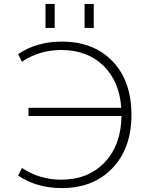

<svg xmlns="http://www.w3.org/2000/svg" viewBox="-20 -953 736 983"><path d="M413 -810V-933H460V-810ZM213 -810V-933H260V-810ZM126 -359V-401H601Q591 -538 508.5 -617.5Q426 -697 293 -697Q182 -697 92 -637L73 -676Q168 -740 296 -740Q460 -740 556.5 -639Q653 -538 653 -365Q653 -194 555.5 -92Q458 10 296 10Q168 10 73 -54L92 -93Q184 -33 293 -33Q431 -33 515.5 -121.5Q600 -210 602 -359Z"/></svg>

Font: Mplus 1p Light
Style: Regular
Weight: 300
Version: Version 1.061